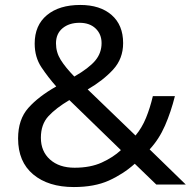

<svg xmlns="http://www.w3.org/2000/svg" viewBox="-20 -745 772 775"><path d="M304 -725Q384 -725 430.5 -684.5Q477 -644 477 -571Q477 -508 436.5 -464Q396 -420 334 -384L527 -198Q553 -229 569.5 -269.5Q586 -310 597 -357H686Q670 -293 646 -238Q622 -183 584 -142L730 0H611L524 -84Q477 -42 419 -16Q361 10 278 10Q175 10 114 -41Q53 -92 53 -186Q53 -263 94.5 -309.5Q136 -356 207 -396Q175 -432 147.5 -473Q120 -514 120 -569Q120 -643 169.5 -684Q219 -725 304 -725ZM301 -653Q259 -653 232.5 -631Q206 -609 206 -570Q206 -534 225 -503.5Q244 -473 280 -436Q339 -470 364.5 -500.5Q390 -531 390 -571Q390 -607 366 -630Q342 -653 301 -653ZM260 -341Q206 -309 175.5 -276Q145 -243 145 -189Q145 -134 182 -101Q219 -68 281 -68Q345 -68 391 -89Q437 -110 468 -139Z"/></svg>

Font: Noto Sans Mende Kikakui
Style: Regular
Weight: 400
Designer: Monotype Design Team
Foundry: Monotype Imaging Inc.
Version: Version 2.003; ttfautohint (v1.8.4.7-5d5b)